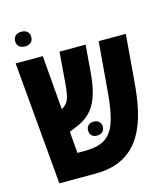

<svg xmlns="http://www.w3.org/2000/svg" viewBox="-111 -825 784 909"><g transform="rotate(-15 281.5 -370.0)"><path d="M79 -668C101 -668 118 -680 118 -704C118 -728 101 -740 79 -740C56 -740 39 -728 39 -704C39 -679 56 -668 79 -668ZM67 0H244C469 0 520 -180 535 -374L554 -602H421L402 -377C386 -170 350 -117 219 -117H187L178 -223L215 -238C298 -272 335 -334 346 -468L357 -602H229L217 -452C211 -383 206 -357 169 -336L147 -602H14ZM263 -206C263 -183 278 -172 299 -172C319 -172 335 -184 335 -206C335 -229 319 -240 299 -240C278 -240 263 -229 263 -206Z"/></g></svg>

Font: Noto Sans Hebrew ExtraCondensed
Style: Bold
Weight: 700
Width: 2
Designer: Monotype Design Team
Foundry: Monotype Imaging Inc.
Version: Version 2.004